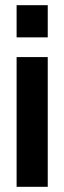

<svg xmlns="http://www.w3.org/2000/svg" viewBox="-20 -720 248 740"><path d="M44 -576V-700H164V-576ZM44 0V-500H164V0Z"/></svg>

Font: Cabin Condensed
Style: Bold
Weight: 700
Width: 3
Designer: Pablo Impallari
Foundry: Pablo Impallari. http://www.impallari.com Igino Marini. http://www.ikern.com
Version: Version 3.001; ttfautohint (v1.8.3)